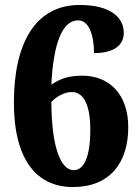

<svg xmlns="http://www.w3.org/2000/svg" viewBox="-20 -744 563 774"><path d="M274 10C423 10 497 -88 497 -231C497 -362 423 -439 310 -439C245 -439 212 -419 187 -403C195 -566 230 -662 295 -662C340 -662 359 -599 359 -530C447 -530 479 -567 479 -612C479 -671 429 -724 301 -724C123 -724 36 -570 36 -331C36 -97 130 10 274 10ZM277 -58C227 -58 188 -144 187 -333C206 -353 238 -373 269 -373C314 -373 344 -328 344 -221C344 -108 317 -58 277 -58Z"/></svg>

Font: Noto Serif Tamil SemiCondensed ExtraBold
Style: Regular
Weight: 800
Width: 4
Designer: Indian Type Foundry, Tom Grace, and the Monotype Design Team
Foundry: Monotype Imaging Inc.
Version: Version 2.004